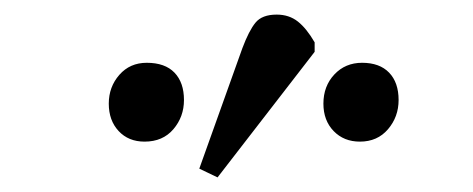

<svg xmlns="http://www.w3.org/2000/svg" viewBox="-20 -818 648 263"><path d="M278 -575 253 -587 312 -752Q321 -776 330 -787Q339 -798 359 -798Q376 -798 388 -788.5Q400 -779 411 -760V-747ZM178 -624Q156 -624 142.5 -638.5Q129 -653 129 -676Q129 -699 143.5 -715.5Q158 -732 181 -732Q206 -732 219 -718.5Q232 -705 232 -681Q232 -658 217.5 -641Q203 -624 178 -624ZM473 -624Q451 -624 437 -638.5Q423 -653 423 -676Q423 -700 438 -716Q453 -732 476 -732Q500 -732 513 -718.5Q526 -705 526 -681Q526 -658 511.5 -641Q497 -624 473 -624Z"/></svg>

Font: Literata 18pt Light
Style: Italic
Weight: 300
Italic angle: -2°
Designer: Latin by Veronika Burian and Jose Scaglione. Greek by Irene Vlachou. Cyrillic by Vera Evstafieva
Foundry: TypeTogether
Version: Version 3.103;gftools[0.9.29]